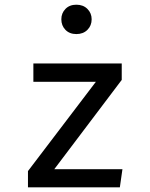

<svg xmlns="http://www.w3.org/2000/svg" viewBox="-20 -797 640 817"><path d="M211 -77H501L490 0H99V-69L388 -449H122V-527H498V-457ZM370 -715Q370 -688 352 -670Q334 -652 305 -652Q276 -652 258.5 -670Q241 -688 241 -715Q241 -741 258.5 -759Q276 -777 305 -777Q334 -777 352 -759Q370 -741 370 -715Z"/></svg>

Font: Wlorlttqgufhjawjgtejqphaquk
Style: Regular
Weight: 400
Monospace: yes
Designer: Carrois Corporate & Edenspiekermann
Foundry: Carrois Corporate GbR & Edenspiekermann AG
Version: Version 2.001